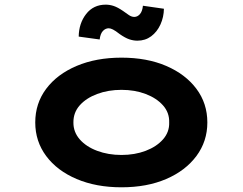

<svg xmlns="http://www.w3.org/2000/svg" viewBox="-20 -787 1032 817"><path d="M496.9 10Q389.2 10 306.1 -25.3Q223 -60.6 176.5 -123.1Q130 -185.7 130 -265.9Q130 -347 176.5 -409.1Q223 -471.2 306.1 -506.5Q389.2 -541.7 496.9 -541.7Q605.3 -541.7 687.3 -506.5Q769.3 -471.2 815.8 -409.1Q862.3 -347 862.3 -265.9Q862.3 -185.7 815.8 -123.1Q769.3 -60.6 687.3 -25.3Q605.3 10 496.9 10ZM496.9 -127.6Q553.5 -127.6 599.8 -145.2Q646.1 -162.7 673.7 -194Q701.3 -225.4 699.9 -265.9Q701.3 -307.4 673.7 -338.5Q646.1 -369.6 599.8 -387.1Q553.5 -404.7 496.9 -404.7Q440.4 -404.7 393.5 -387.1Q346.7 -369.6 319.3 -338.8Q292 -308 292.4 -265.9Q292 -225.4 319.3 -194Q346.7 -162.7 393.5 -145.2Q440.4 -127.6 496.9 -127.6ZM564.6 -613.9Q547.5 -613.9 529.9 -619.8Q512.4 -625.8 489.4 -641.9Q471.5 -656 460.9 -661.3Q450.2 -666.7 442.8 -666.7Q428.7 -666.7 417.8 -655.1Q406.9 -643.4 404.1 -619L314.9 -631.3Q315.7 -687.8 346.6 -727.5Q377.6 -767.2 430 -767.2Q447.1 -767.2 464.1 -761.5Q481 -755.8 503.5 -740.4Q517.2 -730.1 528.8 -722.6Q540.4 -715 551.2 -715Q565.2 -715 575.6 -727.1Q585.9 -739.2 588.2 -762.6L677.5 -749.8Q677 -714.3 662.8 -682.9Q648.5 -651.4 623.3 -632.6Q598.2 -613.9 564.6 -613.9Z"/></svg>

Font: Lexend Zetta
Style: Regular
Weight: 400
Designer: Bonnie Shaver-Troup, Thomas Jockin
Foundry: Lexend
Version: Version 1.007